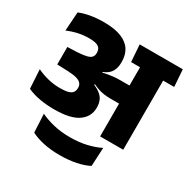

<svg xmlns="http://www.w3.org/2000/svg" viewBox="-193 -829 1223 1242"><g transform="rotate(30 418.0 -208.0)"><path d="M835.5 -516.5 826.5 -643.5H504.5L513.5 -516.5ZM580.5 0H753V-562H580.5ZM25 -181.5 33.5 -39.5Q75 -20.5 126.5 -11.5Q178 -2.5 234 -2.5Q355.5 -2.5 412.2 -42.2Q469 -82 469 -149V-153Q469 -185 456.2 -210Q443.5 -235 409.8 -255Q376 -275 313 -292.5L310.5 -356Q366 -358.5 399 -374.8Q432 -391 446.2 -418Q460.5 -445 460.5 -481.5V-489Q460.5 -539.5 437 -576Q413.5 -612.5 363.5 -632.5Q313.5 -652.5 234 -652.5Q179.5 -652.5 134.2 -644.5Q89 -636.5 53 -621.5L43.5 -481Q79.5 -496.5 119.5 -505.5Q159.5 -514.5 203 -514.5Q252.5 -514.5 272.2 -500.8Q292 -487 292 -459V-456Q292 -437.5 282.8 -425.5Q273.5 -413.5 249.5 -407Q225.5 -400.5 181 -398L107.5 -395V-264.5L189 -261.5Q230 -259.5 254.2 -252.8Q278.5 -246 289.2 -233.2Q300 -220.5 300 -202V-198.5Q300 -178.5 290.5 -165.8Q281 -153 258.8 -146.8Q236.5 -140.5 198 -140.5Q151.5 -140.5 106.8 -151.8Q62 -163 25 -181.5ZM304 -367.5V-280L378 -264L382.5 -275.5Q403 -266 422.2 -259.2Q441.5 -252.5 463.8 -248.8Q486 -245 515 -245H640V-380H513.5Q488 -380 466.2 -378Q444.5 -376 425 -372.5Q405.5 -369 386.5 -364.5L385 -372ZM413.5 236Q480 236 535.5 224.5Q591 213 628 193L635 54.5Q592.5 76 536.8 89.2Q481 102.5 413.5 102.5Q346.5 102.5 290.8 89.2Q235 76 192 54.5L199 192Q238 212.5 292.5 224.2Q347 236 413.5 236Z"/></g></svg>

Font: Anek Devanagari ExtraBold
Style: Regular
Weight: 800
Designer: Kailash Malviya (Devanagari) & Yesha Goshar (Latin)
Foundry: Ek Type
Version: Version 1.003